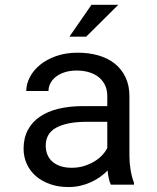

<svg xmlns="http://www.w3.org/2000/svg" viewBox="-20 -753 640 783"><path d="M432.1 0Q426.8 -10.3 423.6 -25.6Q420.4 -41 418.9 -57.6Q405.3 -43.9 388.4 -31.7Q371.6 -19.5 351.3 -10.3Q331.1 -1 308.1 4.4Q285.2 9.8 259.3 9.8Q217.3 9.8 183.3 -2.4Q149.4 -14.6 125.7 -35.4Q102.1 -56.2 89.1 -84.7Q76.2 -113.3 76.2 -146.5Q76.2 -189.9 93.5 -222.7Q110.8 -255.4 142.6 -277.1Q174.3 -298.8 219 -309.6Q263.7 -320.3 318.8 -320.3H417.5V-361.8Q417.5 -385.7 408.7 -404.8Q399.9 -423.8 383.8 -437.3Q367.7 -450.7 344.5 -458Q321.3 -465.3 292.5 -465.3Q265.6 -465.3 244.4 -458.5Q223.1 -451.7 208.5 -440.4Q193.8 -429.2 185.8 -413.8Q177.7 -398.4 177.7 -381.8H86.9Q87.4 -410.6 101.8 -438.5Q116.2 -466.3 143.3 -488.5Q170.4 -510.7 209.2 -524.4Q248 -538.1 297.4 -538.1Q342.3 -538.1 380.9 -527.1Q419.4 -516.1 447.5 -493.9Q475.6 -471.7 491.7 -438.5Q507.8 -405.3 507.8 -360.8V-115.2Q507.8 -88.9 512.7 -59.3Q517.6 -29.8 526.4 -7.8V0ZM272.5 -68.8Q298.8 -68.8 321.8 -75.7Q344.7 -82.5 363.5 -93.8Q382.3 -105 396 -119.4Q409.7 -133.8 417.5 -149.4V-256.3H333.5Q254.4 -256.3 210.4 -232.9Q166.5 -209.5 166.5 -159.2Q166.5 -139.6 173.1 -123Q179.7 -106.4 192.9 -94.5Q206.1 -82.5 226.1 -75.7Q246.1 -68.8 272.5 -68.8ZM353 -733.4H462.4L331.5 -603.5H263.2Z"/></svg>

Font: Roboto Mono
Style: Regular
Weight: 400
Designer: Google
Version: Version 2.000985; 2015; ttfautohint (v1.3)